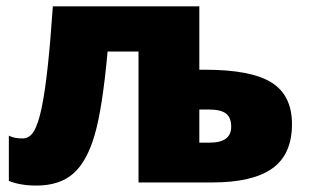

<svg xmlns="http://www.w3.org/2000/svg" viewBox="-20 -573 969 603"><path d="M624 -354Q768.1 -354 832.5 -314Q897 -273.9 897 -183.1Q897 -87.9 835 -43.9Q772.9 0 647 0H415V-411.1H317.9Q301.8 -232.9 277.3 -149.2Q252.9 -65.4 210 -27.8Q167 9.8 94.2 9.8Q43.5 9.8 7.8 -4.9V-147Q23.9 -138.2 50.8 -138.2Q72.8 -138.2 86.4 -160.9Q100.1 -183.6 110.6 -233.4Q121.1 -283.2 129.6 -361.3Q138.2 -439.5 146 -553.2H606V-354ZM706.1 -174.8Q706.1 -203.6 689.9 -216.3Q673.8 -229 636.2 -229H606V-125H638.2Q706.1 -125 706.1 -174.8Z"/></svg>

Font: OpenSansExtrabold
Style: Regular
Weight: 800
Foundry: Ascender Corporation
Version: Version 1.10